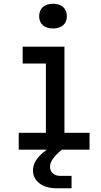

<svg xmlns="http://www.w3.org/2000/svg" viewBox="-20 -799 540 1025"><path d="M263 -647C309 -647 337 -672 337 -712C337 -754 309 -779 263 -779C217 -779 189 -754 189 -712C189 -672 217 -647 263 -647ZM310 0H458V-90H324V-550H101V-460H225V-90H80V0H230C177 38 156 74 156 111C156 166 205 206 280 206H362V140H301C268 140 247 119 247 92C247 65 266 37 308 2Z"/></svg>

Font: Tekne LDO Medium
Style: Regular
Weight: 500
Monospace: yes
Designer: Alessio Laiso, Mario Rullo, Paolo Rosset
Foundry: Alessio Laiso
Version: Version 1.000;hotconv 1.0.109;makeotfexe 2.5.65596